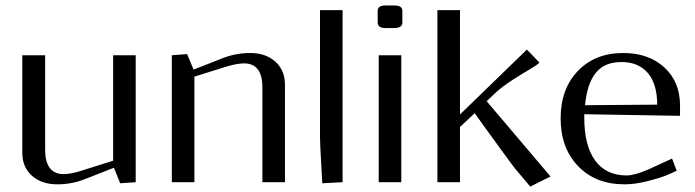

<svg xmlns="http://www.w3.org/2000/svg" viewBox="-20 -670 2556 706"><path d="M479 -466.8V0L421.9 3.9L398.9 -53.2L292 -11.2Q243.7 7.8 190.9 7.8Q132.8 7.8 97.4 -23.9Q62 -55.7 62 -107.9V-466.8H146V-118.2Q146 -75.2 163.1 -52.5Q180.2 -29.8 213.9 -29.8Q237.3 -29.8 272 -40L396 -79.1V-466.8Z M611.8 0V-466.8L668 -471.2L691.9 -414.1L798.8 -456.1Q847.2 -475.1 899.9 -475.1Q957.5 -475.1 992.7 -443.1Q1027.8 -411.1 1027.8 -358.9V0H944.8V-349.1Q944.8 -437 877 -437Q855 -437 817.9 -426.8L694.8 -388.2V0Z M1239.7 -632.8V0L1165 3.9Q1165 -1.5 1160.9 -71.3Q1156.7 -141.1 1156.7 -166V-632.8Z M1459.5 -587.9Q1459.5 -566.9 1430.7 -566.9H1397.5Q1368.7 -566.9 1368.7 -587.9V-629.9Q1368.7 -649.9 1397.5 -649.9H1430.7Q1459.5 -649.9 1459.5 -629.9ZM1372.6 0V-466.8H1455.6V0Z M1588.4 0V-632.8H1671.4V-249L1917.5 -487.8L1963.4 -439.9Q1957 -432.1 1929 -415.8Q1900.9 -399.4 1863 -375Q1825.2 -350.6 1799.3 -326.2L1769.5 -297.9L2004.4 -21L1929.7 16.1L1873.5 -50.8Q1870.6 -53.7 1833.5 -104.5Q1796.4 -155.3 1760.7 -204.6L1725.6 -253.9L1671.4 -203.1V0Z M2131.3 -283.2 2396.5 -285.2Q2396.5 -361.3 2362.1 -401.6Q2327.6 -441.9 2265.1 -441.9Q2202.6 -441.9 2170.7 -402.1Q2138.7 -362.3 2131.3 -283.2ZM2128.4 -250V-237.8Q2128.4 -134.3 2168.5 -79.6Q2208.5 -24.9 2284.2 -24.9Q2314.5 -24.9 2366.2 -47.9L2451.2 -86.9L2468.3 -42Q2448.7 -32.7 2424.1 -22.9Q2399.4 -13.2 2356.2 -2.7Q2313 7.8 2276.4 7.8Q2170.4 7.8 2106 -58.8Q2041.5 -125.5 2041.5 -234.9Q2041.5 -342.8 2104.7 -408.9Q2168 -475.1 2271.5 -475.1Q2365.2 -475.1 2422.9 -422.1Q2480.5 -369.1 2480.5 -282.2V-244.1Z"/></svg>

Font: Resagokr
Style: Regular
Weight: 500
Designer: gluk
Foundry: gluk
Version: Version 0.95